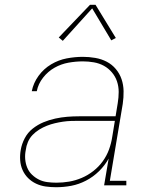

<svg xmlns="http://www.w3.org/2000/svg" viewBox="-20 -776 640 804"><path d="M215 8Q193 8 171.5 5Q150 2 131 -7Q112 -16 97.5 -30.5Q83 -45 74.5 -64Q66 -83 64.5 -105Q63 -127 67 -149Q71 -173 83.5 -197Q96 -221 117 -237.5Q138 -254 162 -264Q186 -274 211.5 -279.5Q237 -285 261.5 -287Q286 -289 311 -289H464L473 -344Q477 -368 477 -391Q477 -414 470 -435Q463 -456 448.5 -473Q434 -490 415 -500.5Q396 -511 373 -515Q350 -519 327 -519Q297 -519 266.5 -513.5Q236 -508 208.5 -492.5Q181 -477 160.5 -451Q140 -425 134 -394H113Q120 -429 141.5 -458.5Q163 -488 194 -506.5Q225 -525 259.5 -531.5Q294 -538 327 -538Q353 -538 379 -533.5Q405 -529 427 -517.5Q449 -506 465 -487Q481 -468 489 -444.5Q497 -421 497.5 -394.5Q498 -368 494 -341L440 -19H509V0H416L435 -112Q419 -83 394.5 -59Q370 -35 340 -19.5Q310 -4 278.5 2Q247 8 215 8ZM216 -11Q243 -11 269.5 -15.5Q296 -20 322 -31Q348 -42 371 -60Q394 -78 410.5 -101Q427 -124 436.5 -150Q446 -176 450 -203L461 -270H311Q294 -270 277.5 -269.5Q261 -269 244 -266.5Q227 -264 210 -260Q193 -256 176.5 -249.5Q160 -243 144.5 -233.5Q129 -224 116.5 -211Q104 -198 97 -181.5Q90 -165 88 -148Q84 -129 85.5 -110Q87 -91 94 -74Q101 -57 114 -44.5Q127 -32 143 -24Q159 -16 178 -13.5Q197 -11 216 -11ZM243 -605 226 -619 357 -756H380L465 -617L446 -607L366 -741Z"/></svg>

Font: Iosevka Slab ThExObl
Style: Regular
Weight: 100
Width: 7
Italic angle: -9°
Monospace: yes
Designer: Belleve Invis
Foundry: Belleve Invis
Version: Version 11.1.1; ttfautohint (v1.8.3)